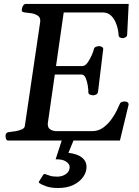

<svg xmlns="http://www.w3.org/2000/svg" viewBox="-20 -713 706 974"><path d="M209.5 -335V-377.9H400.4Q413.6 -379.9 425.3 -396.7Q437 -413.6 445.6 -433.3Q454.1 -453.1 456.1 -462.9Q458 -472.7 467 -475.8Q476.1 -479 484.4 -479Q489.7 -479 497.3 -474.9Q504.9 -470.7 503.4 -462.4L477.1 -246.1Q475.6 -237.8 467.5 -233.6Q459.5 -229.5 454.1 -229.5Q445.8 -229.5 436.8 -232.9Q427.7 -236.3 428.2 -245.6Q428.7 -256.3 425.5 -277.6Q422.4 -298.8 414.8 -316.9Q407.2 -335 393.6 -335ZM303.2 -649.9 222.2 -85Q222.2 -64.5 234.4 -56.9Q246.6 -49.3 260.7 -47.9H448.7Q479 -47.9 503.2 -65.4Q527.3 -83 544.9 -107.4Q562.5 -131.8 572.8 -153.3Q583 -174.8 585.9 -182.1Q588.9 -191.4 595.7 -194.8Q602.5 -198.2 610.4 -198.2Q632.8 -198.2 632.3 -181.6L588.4 0H21.5Q13.2 0 10.3 -9.8Q7.3 -19.5 8.3 -24.9Q8.3 -41 25.4 -43Q41.5 -44.4 59.8 -47.6Q78.1 -50.8 91.6 -57.1Q105 -63.5 106 -74.2L184.1 -603.5Q186 -624 172.1 -633.3Q158.2 -642.6 139.2 -645.8Q120.1 -648.9 105.5 -649.9Q90.3 -651.4 90.3 -660.6Q90.3 -671.4 95.9 -682.1Q101.6 -692.9 110.8 -692.9H632.8L625 -536.1Q624.5 -527.8 616.5 -523.7Q608.4 -519.5 603 -519.5Q595.2 -519.5 588.6 -522.9Q582 -526.4 581.5 -535.6Q581.5 -543 578.4 -561.3Q575.2 -579.6 566.4 -600.1Q557.6 -620.6 541.7 -635.3Q525.9 -649.9 500 -649.9ZM275.4 240.7Q238.8 240.7 215.1 232.4Q191.4 224.1 179.7 215.8Q174.8 212.4 179.2 205.6Q184.1 198.7 189.7 189Q195.3 179.2 199.2 173.8Q204.1 168 210 170.4Q219.2 173.8 233.4 178.5Q247.6 183.1 270.5 183.1Q295.9 183.1 314.7 169.7Q333.5 156.2 333.5 134.3Q333.5 119.1 315.4 106.7Q297.4 94.2 262.2 95.2L295.9 -8.8H356.4L327.1 62.5Q372.1 67.4 395.5 85.9Q418.9 104.5 418.9 134.3Q418.9 160.2 401.9 184.6Q384.8 209 352.8 224.9Q320.8 240.7 275.4 240.7Z"/></svg>

Font: Gelasio Medium
Style: Italic
Weight: 500
Italic angle: -8.5°
Designer: Eben Sorkin
Foundry: Eben Sorkin
Version: Version 1.008